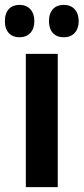

<svg xmlns="http://www.w3.org/2000/svg" viewBox="-50 -768 343 788"><path d="M-30 -681C-30 -638 -6 -615 30 -615C67 -615 91 -640 91 -681C91 -723 67 -748 30 -748C-6 -748 -30 -725 -30 -681ZM151 -681C151 -639 174 -615 212 -615C249 -615 273 -640 273 -681C273 -723 249 -748 212 -748C175 -748 151 -725 151 -681ZM187 0V-547H56V0Z"/></svg>

Font: Noto Sans Lao Looped ExtraCondensed
Style: Bold
Weight: 700
Width: 2
Designer: Mark Frömberg, Ben Mitchell
Foundry: The Fontpad Ltd
Version: Version 1.002